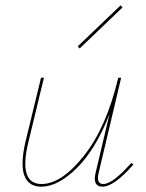

<svg xmlns="http://www.w3.org/2000/svg" viewBox="-20 -698 550 721"><path d="M440 -670 279 -516 272 -524 433 -678ZM473 -86 481 -80Q408 3 365 3Q327 3 339 -49L391 -269Q340 -138 269 -67.5Q198 3 135 3Q88 3 72 -37.5Q56 -78 75 -163L134 -406H145L86 -162Q49 -7 136 -7Q211 -7 295.5 -113.5Q380 -220 424 -406H435L350 -47Q341 -7 368 -7Q403 -7 473 -86Z"/></svg>

Font: EauTestInfant Hairline
Style: Italic
Weight: 250
Italic angle: -12°
Designer: Christian Thalmann (Catharsis Fonts)
Version: Version 0.001;PS 000.001;hotconv 1.0.88;makeotf.lib2.5.64775